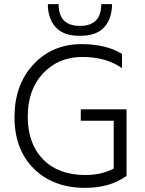

<svg xmlns="http://www.w3.org/2000/svg" viewBox="-20 -899 701 927"><path d="M521 -879Q521 -811 484 -768.5Q447 -726 366 -726Q285 -726 248 -768.5Q211 -811 211 -879H263Q263 -774 366 -774Q469 -774 469 -879ZM391 8Q237 8 143.5 -84.5Q50 -177 50 -333.5Q50 -490 141.5 -588Q233 -686 373 -686Q492 -686 569 -639V-570Q492 -624 377.5 -624Q263 -624 188.5 -545.5Q114 -467 114 -336Q114 -205 188 -129.5Q262 -54 392 -54Q469 -54 529 -85V-316H370V-371H591V-50Q512 8 391 8Z"/></svg>

Font: Hind Jalandhar Light
Style: Regular
Weight: 300
Designer: Namrata Goyal
Foundry: Indian Type Foundry
Version: Version 0.702;PS 1.0;hotconv 1.0.81;makeotf.lib2.5.63406